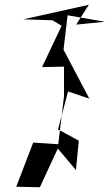

<svg xmlns="http://www.w3.org/2000/svg" viewBox="-20 -712 459 804"><path d="M298 0 310 -123 223 -170 265 -329 354 -299 246 -504 263 -648 419 -621 299 -609 352 -692 77 -631 200 -627 238 -604 156 -431 248 -433V-309L224 -108L119 -115L48 70L147 72L222 -90Z"/></svg>

Font: Asimov Silicon
Style: Regular
Weight: 400
Designer: Google
Version: Version 2.000980; 2014